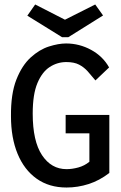

<svg xmlns="http://www.w3.org/2000/svg" viewBox="-20 -826 540 857"><path d="M277 11Q199 11 143.5 -28.5Q88 -68 58.5 -139.5Q29 -211 29 -307Q28 -407 53 -470.5Q78 -534 117 -569.5Q156 -605 198.5 -618.5Q241 -632 275 -632Q334 -632 386.5 -603.5Q439 -575 467 -525L406 -467Q388 -489 371.5 -507.5Q355 -526 333 -537.5Q311 -549 276 -549Q236 -549 202 -527Q168 -505 147 -455Q126 -405 126 -319Q126 -196 167.5 -133.5Q209 -71 277 -71Q302 -71 329.5 -78.5Q357 -86 379 -104V-231H273V-313H468V-54Q424 -20 375.5 -4.5Q327 11 277 11ZM405 -806 440 -757 285 -660H257L102 -756L137 -806L270 -738Z"/></svg>

Font: Inconsolata SemiBold
Style: Regular
Weight: 600
Monospace: yes
Designer: Raph Levien, Cyreal, Brenton Simpson
Foundry: Raph Levien, Cyreal, Google
Version: Version 3.100; ttfautohint (v1.8.4.7-5d5b)